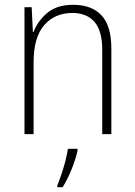

<svg xmlns="http://www.w3.org/2000/svg" viewBox="-20 -559 562 800"><path d="M285 -539Q362 -539 403 -495Q444 -451 444 -356V0H406V-351Q406 -431 373.5 -468Q341 -505 282 -505Q208 -505 164 -454Q120 -403 120 -300V0H82V-529H112L117 -426H120Q136 -470 176 -504.5Q216 -539 285 -539ZM303 69Q295 105 278.5 146Q262 187 241 221H219V213Q226 196 235.5 168.5Q245 141 252.5 111.5Q260 82 263 61H303Z"/></svg>

Font: Noto Sans Gujarati UI SemiCondensed ExtraLight
Style: Regular
Weight: 200
Width: 4
Designer: Jelle Bosma - Monotype Design Team, Universal Thirst
Foundry: Monotype Imaging Inc.
Version: Version 2.106; ttfautohint (v1.8.4.7-5d5b)